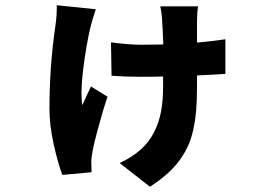

<svg xmlns="http://www.w3.org/2000/svg" viewBox="-20 -614 996 730"><path d="M402 -453.1Q468.4 -443.9 517 -443.9Q530.5 -443.9 558.6 -444.4Q586.6 -445 600.9 -445Q598.4 -509.6 596.9 -527Q596.9 -538.7 594.5 -559.3Q592 -579.9 589.1 -589.8H733Q729 -563.6 729 -530.9V-452.1Q804.7 -459.2 837 -464.8V-333.1Q816.1 -331.3 729 -327.1V-284.1Q729 -235.1 726 -197.3Q723 -159.4 715.4 -123.6Q707.7 -87.7 694.8 -59.1Q681.8 -30.5 661.8 -3.4Q641.7 23.8 614.3 47.9Q587 72.1 550.1 95.9L435 6Q482.2 -16.3 514.4 -44.9Q546.5 -73.5 565.3 -110.3Q584.2 -147 592.2 -189.1Q600.1 -231.2 600.1 -285.2V-323.2Q572.1 -322.1 513.1 -322.1Q454.9 -322.1 404.1 -326ZM217 51.1Q199.6 4.6 183.8 -66.9Q168 -138.5 168 -201Q168 -362.2 191.1 -519.2Q196 -550.8 196 -594.1L344.1 -578.8Q328.8 -531.6 323.2 -508.2Q307.5 -440 296.5 -352.1Q285.5 -264.2 293 -214.1Q315.7 -264.9 326 -285.2L388.8 -246.1Q371.4 -196 349.3 -113.1Q327.1 -30.2 327.1 2.1Q327.1 6 327.6 20.2Q328.1 34.4 328.1 40.8Z"/></svg>

Font: Karasuma Gothic
Style: Black
Weight: 900
Designer: Rasmus Andersson / Ryoko Nishizuka
Foundry: Genbu
Version: Version 1.00